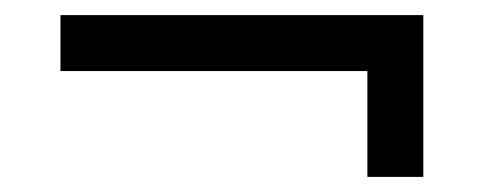

<svg xmlns="http://www.w3.org/2000/svg" viewBox="-20 -387 640 254"><path d="M60 -367H540V-153H466V-293H60Z"/></svg>

Font: TASA Orbiter VF Text
Style: Regular
Weight: 400
Designer: Weizhong Zhang
Foundry: 本地遙控
Version: Version 1.001;Glyphs 3.2 (3192)